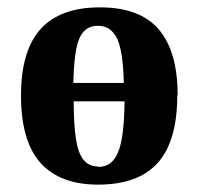

<svg xmlns="http://www.w3.org/2000/svg" viewBox="-20 -490 540 521"><path d="M462 -232 461 -231Q461 -107 408 -48Q355 11 246 11Q142 11 89 -49Q37 -108 37 -231Q37 -352 90 -411Q143 -470 251 -470Q360 -470 411 -410Q462 -350 462 -232ZM247 -38 246 -37Q284 -37 300 -76Q317 -115 318 -215H180Q180 -116 195 -77Q210 -38 247 -38ZM246 -420H245Q210 -420 195 -385Q181 -352 179 -265H316Q314 -350 298 -385Q281 -420 246 -420Z"/></svg>

Font: Libra Serif Modern
Style: Bold
Weight: 700
Designer: Stefan Peev, Context Ltd
Foundry: Ascender Corporation
Version: Version 1.000